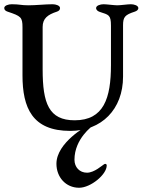

<svg xmlns="http://www.w3.org/2000/svg" viewBox="-20 -611 672 905"><path d="M353 274C407 274 483 212 483 169C483 161 476 160 471 163C462 168 425 203 390 203C355 203 331 177 331 142C331 42 417 -18 417 -18H391C391 -18 246 60 246 161C246 224 290 274 353 274ZM560 -492C560 -531 569 -541 615 -556C624 -559 632 -564 632 -573C632 -585 612 -591 597 -591C582 -591 548 -586 533 -586C518 -586 483 -591 468 -591C453 -591 433 -585 433 -573C433 -564 441 -558 450 -555C492 -541 503 -542 503 -490V-304C503 -148 469 -44 332 -44C210 -44 181 -124 181 -284V-484C181 -524 205 -542 248 -556C257 -559 263 -564 263 -573C263 -585 243 -591 228 -591C194 -591 149 -586 114 -586C78 -586 74 -591 35 -591C20 -591 0 -585 0 -573C0 -564 7 -559 16 -556C79 -535 86 -530 86 -482V-256C86 -103 132 6 311 6C458 6 560 -95 560 -250Z"/></svg>

Font: EB Garamond SC 08
Style: Regular
Weight: 400
Version: Version 0.016